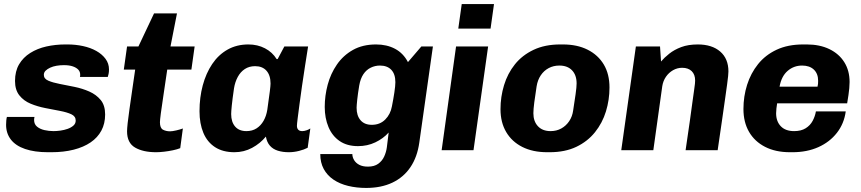

<svg xmlns="http://www.w3.org/2000/svg" viewBox="-20 -740 4240 946"><path d="M216 10Q150 10 103.5 -6Q57 -22 33.5 -52.5Q10 -83 10 -125Q10 -136 11 -146.5Q12 -157 14 -164H150Q149 -159 148.5 -156Q148 -153 148 -149Q148 -128 162.5 -116Q177 -104 199 -99Q221 -94 244 -94Q259 -94 277.5 -96.5Q296 -99 313 -105Q330 -111 341.5 -121Q353 -131 353 -146Q353 -167 331.5 -177Q310 -187 276 -193.5Q242 -200 203.5 -207.5Q165 -215 131 -229Q97 -243 75.5 -270Q54 -297 54 -341Q54 -389 74 -423Q94 -457 129 -479Q164 -501 208.5 -511Q253 -521 302 -521H313Q352 -521 389 -513Q426 -505 454.5 -489Q483 -473 500 -450Q517 -427 517 -398Q517 -385 515 -376Q513 -367 511 -361H374Q375 -364 375 -367.5Q375 -371 375 -373Q375 -387 365.5 -397Q356 -407 338.5 -413Q321 -419 295 -419Q276 -419 258.5 -416Q241 -413 227 -406.5Q213 -400 204.5 -391.5Q196 -383 196 -371Q196 -352 218 -342.5Q240 -333 274 -326.5Q308 -320 347 -312Q386 -304 420 -289Q454 -274 476 -247.5Q498 -221 498 -176Q498 -131 479.5 -96.5Q461 -62 426.5 -38.5Q392 -15 343 -2.5Q294 10 233 10Z M749 10Q685 10 645.5 -13Q606 -36 606 -93Q606 -105 609 -133.5Q612 -162 618 -203Q624 -244 631 -293.5Q638 -343 646 -397H590L606 -511H662L739 -674H852L820 -511H939L923 -397H804Q794 -327 785.5 -272Q777 -217 772.5 -182Q768 -147 768 -138Q768 -109 783 -101Q798 -93 818 -93Q829 -93 848.5 -97.5Q868 -102 881 -107L868 -10Q853 -4 831.5 0.5Q810 5 788 7.5Q766 10 749 10Z M1135 10Q1078 10 1039.5 -15Q1001 -40 982 -85.5Q963 -131 963 -192Q963 -260 979 -319.5Q995 -379 1025.5 -424.5Q1056 -470 1101 -495.5Q1146 -521 1204 -521Q1249 -521 1285.5 -502Q1322 -483 1343 -449H1348L1381 -511H1498Q1491 -466 1483 -415.5Q1475 -365 1468 -316Q1461 -267 1455.5 -225.5Q1450 -184 1446.5 -156Q1443 -128 1443 -120Q1443 -108 1449.5 -101Q1456 -94 1469 -94Q1479 -94 1490.5 -98Q1502 -102 1509 -107L1496 -12Q1479 -3 1453.5 3.5Q1428 10 1403 10Q1373 10 1349 2.5Q1325 -5 1310 -22Q1295 -39 1290 -67Q1262 -33 1222 -11.5Q1182 10 1135 10ZM1194 -94Q1223 -94 1244 -107.5Q1265 -121 1278.5 -144.5Q1292 -168 1297 -199Q1306 -263 1309.5 -290.5Q1313 -318 1313 -328Q1313 -369 1293 -391.5Q1273 -414 1237 -414Q1208 -414 1186.5 -400Q1165 -386 1151.5 -361Q1138 -336 1133 -305Q1125 -250 1122 -220Q1119 -190 1119 -178Q1119 -139 1138.5 -116.5Q1158 -94 1194 -94Z M1784 186Q1737 186 1695.5 176Q1654 166 1623 145Q1592 124 1575 92.5Q1558 61 1558 19H1716Q1716 34 1724.5 48.5Q1733 63 1750 72Q1767 81 1793 81Q1824 81 1843.5 67Q1863 53 1873 31Q1883 9 1886 -14L1895 -87Q1868 -57 1829 -38.5Q1790 -20 1744 -20Q1690 -20 1653.5 -45Q1617 -70 1598.5 -114Q1580 -158 1580 -213Q1580 -268 1594.5 -322.5Q1609 -377 1640 -422Q1671 -467 1719 -494Q1767 -521 1833 -521Q1886 -521 1926.5 -499.5Q1967 -478 1990 -434L2056 -511H2113L2046 -38Q2036 34 2002 84Q1968 134 1913 160Q1858 186 1784 186ZM1812 -125Q1852 -125 1878 -151Q1904 -177 1911 -216Q1918 -251 1923 -284Q1928 -317 1928 -335Q1928 -375 1908 -396Q1888 -417 1852 -417Q1828 -417 1806.5 -406.5Q1785 -396 1770.5 -374.5Q1756 -353 1750 -319Q1743 -277 1740 -248Q1737 -219 1737 -209Q1737 -170 1756.5 -147.5Q1776 -125 1812 -125Z M2156 0 2227 -511H2385L2313 0ZM2238 -599 2255 -720H2414L2397 -599Z M2676 10Q2605 10 2553.5 -16Q2502 -42 2474 -89.5Q2446 -137 2446 -202Q2446 -263 2463.5 -320.5Q2481 -378 2517 -423Q2553 -468 2609 -494.5Q2665 -521 2740 -521H2754Q2824 -521 2875.5 -495Q2927 -469 2955 -422Q2983 -375 2983 -309Q2983 -248 2965.5 -191Q2948 -134 2911.5 -88.5Q2875 -43 2819.5 -16.5Q2764 10 2688 10ZM2693 -94Q2722 -94 2745.5 -107Q2769 -120 2784.5 -143Q2800 -166 2804 -196Q2811 -241 2816 -276Q2821 -311 2821 -329Q2821 -370 2798.5 -393.5Q2776 -417 2736 -417Q2707 -417 2683.5 -404.5Q2660 -392 2644.5 -369Q2629 -346 2624 -315Q2617 -271 2612.5 -236Q2608 -201 2608 -182Q2608 -142 2630.5 -118Q2653 -94 2693 -94Z M3041 0 3113 -511H3232L3237 -437Q3253 -456 3277.5 -475.5Q3302 -495 3336.5 -508Q3371 -521 3418 -521Q3488 -521 3528.5 -486Q3569 -451 3569 -388Q3569 -380 3567.5 -365Q3566 -350 3562.5 -324Q3559 -298 3553 -256Q3547 -214 3538 -151Q3529 -88 3516 0H3358Q3371 -86 3379 -144.5Q3387 -203 3392 -239.5Q3397 -276 3400 -296.5Q3403 -317 3404 -327Q3405 -337 3405 -343Q3405 -373 3388 -389.5Q3371 -406 3341 -406Q3317 -406 3296 -394Q3275 -382 3261 -361.5Q3247 -341 3243 -315L3199 0Z M3872 10Q3801 10 3749.5 -16.5Q3698 -43 3670.5 -90.5Q3643 -138 3643 -203Q3643 -265 3661 -322Q3679 -379 3715 -424Q3751 -469 3806.5 -495Q3862 -521 3937 -521H3955Q4019 -521 4066.5 -498Q4114 -475 4140 -433.5Q4166 -392 4166 -336Q4166 -321 4164.5 -305.5Q4163 -290 4160.5 -272Q4158 -254 4154 -231H3809Q3807 -219 3805.5 -205.5Q3804 -192 3804 -182Q3804 -142 3827 -118Q3850 -94 3893 -94Q3927 -94 3949.5 -108Q3972 -122 3984 -144.5Q3996 -167 4000 -191H4147Q4139 -131 4103.5 -85.5Q4068 -40 4012 -15Q3956 10 3885 10ZM3821 -313H4008Q4010 -321 4010.5 -327.5Q4011 -334 4011 -342Q4011 -377 3990 -397Q3969 -417 3932 -417Q3891 -417 3860.5 -390.5Q3830 -364 3821 -313Z"/></svg>

Font: Chivo Medium
Style: Bold Italic
Weight: 700
Italic angle: -8.05°
Version: Version 2.002